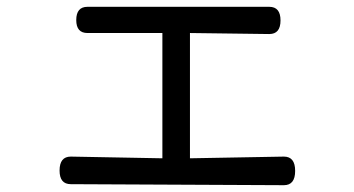

<svg xmlns="http://www.w3.org/2000/svg" viewBox="-20 -537 1040 564"><path d="M204 -478Q204 -517 237 -517H771Q804 -517 804 -477Q804 -437 771 -437L538 -440V-72L814 -77Q847 -77 847 -35Q847 7 814 7L188 4Q155 4 155 -36Q155 -77 188 -77L457 -72V-440H237Q204 -440 204 -478Z"/></svg>

Font: Swei Gothic CJK TC Regular
Style: Regular
Weight: 400
Version: Version 2.129